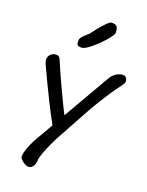

<svg xmlns="http://www.w3.org/2000/svg" viewBox="-196 -939 990 1293"><g transform="rotate(20 298.5 -293.0)"><path d="M237.3 -617.2Q224.6 -617.2 217.3 -618.9Q210 -620.6 206.8 -626.7Q203.6 -632.8 203.1 -638.4Q202.6 -644 202.6 -657.2Q202.6 -670.4 215.8 -685.1Q229 -699.7 245.4 -713.4Q261.7 -727.1 265.6 -734.9Q276.4 -750 293.9 -772.2Q311.5 -794.4 336.2 -819.6Q360.8 -844.7 371.6 -844.7Q383.8 -844.7 390.1 -843.8Q396.5 -842.8 405 -837.6Q413.6 -832.5 417.2 -820.1Q420.9 -807.6 420.9 -786.6Q420.9 -775.9 386.5 -734.9Q352.1 -693.8 306.6 -655.5Q261.2 -617.2 237.3 -617.2ZM175.8 42 233.9 -58.6Q170.4 -170.9 56.6 -414.1Q41.5 -444.8 41.5 -461.4Q41.5 -484.4 57.6 -499.5Q73.7 -514.6 95.7 -514.6Q103.5 -514.6 108.9 -512.9Q114.3 -511.2 118.4 -505.9Q122.6 -500.5 124.5 -497.3Q126.5 -494.1 130.1 -484.9Q133.8 -475.6 135.3 -472.2Q166.5 -398.4 213.6 -298.3Q260.7 -198.2 286.1 -149.9L481 -487.3Q496.1 -512.2 519.5 -526.4Q543 -540.5 567.9 -540.5Q580.1 -540.5 588.4 -529.5Q596.7 -518.6 596.7 -507.3Q596.7 -498 593.8 -491.5Q590.8 -484.9 579.6 -469.5Q568.4 -454.1 552.7 -432.9Q537.1 -411.6 505.1 -362.3Q473.1 -313 435.5 -249L313.5 -25.9Q278.8 34.2 249.5 103.8Q220.2 173.3 220.2 202.6Q220.2 222.7 207.5 241Q194.8 259.3 176.3 259.3Q158.7 259.3 134.5 241.5Q110.4 223.6 110.4 207Q110.4 182.1 129.4 133.8Q148.4 85.4 175.8 42Z"/></g></svg>

Font: Short Stack
Style: Regular
Weight: 400
Designer: James Grieshaber
Foundry: James Grieshaber
Version: Version 1.002